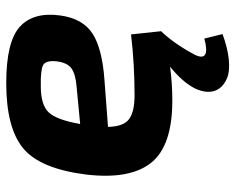

<svg xmlns="http://www.w3.org/2000/svg" viewBox="-88 -458 737 600"><g transform="rotate(-90 280.0 -158.5)"><path d="M459 112 473 169Q429 185 393.5 188.5Q358 192 336.5 183.5Q315 175 303.5 159.5Q292 144 292.5 123.5Q293 103 304 81Q324 43 371 5Q319 12 265 12Q124 12 71 -54Q18 -120 34 -257Q52 -401 116 -454Q180 -507 320 -507Q450 -507 496.5 -464Q543 -421 531 -337Q521 -267 474 -237Q427 -207 329 -200L183 -189Q184 -140 207.5 -123Q231 -106 282 -106Q379 -106 472 -117L482 -23Q444 16 409 81Q396 107 409 114.5Q422 122 459 112ZM192 -276 307 -287Q347 -290 365.5 -303Q384 -316 388 -351Q391 -384 375.5 -392Q360 -400 310 -399Q252 -399 228.5 -374.5Q205 -350 192 -276Z"/></g></svg>

Font: Ezarion
Style: Bold Italic
Weight: 700
Italic angle: -8°
Designer: Natanael Gama
Version: Version 1.001;PS 001.001;hotconv 1.0.70;makeotf.lib2.5.58329